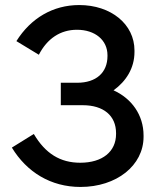

<svg xmlns="http://www.w3.org/2000/svg" viewBox="-20 -731 640 761"><path d="M299 10C442 10 549 -75 549 -189V-194C549 -276 501 -341 430 -373C480 -409 513 -461 513 -525V-531C513 -635 420 -711 294 -711C190 -711 102 -659 45 -568L134 -514C167 -578 219 -613 285 -613C357 -613 406 -572 406 -512V-509C406 -443 361 -403 286 -403H221V-314H308C390 -314 440 -273 440 -203V-200C440 -130 386 -86 298 -86C219 -86 160 -122 114 -200L27 -146C86 -49 181 10 299 10Z"/></svg>

Font: Fixel Text Medium
Style: Regular
Weight: 500
Width: 4
Designer: AlfaBravo + MacPaw
Foundry: Kyrylo Tkachov, Marchela Mozhyna, Serhii Makarenko, Maria Weinstein, Zakhar Kryvoshyya
Version: Version 1.211